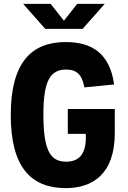

<svg xmlns="http://www.w3.org/2000/svg" viewBox="-20 -959 660 991"><path d="M330 -396.5V-268H423V-248.5C423 -155.5 380.5 -124.5 321 -124.5C237.5 -124.5 204 -186.5 204 -369C204 -538 237.5 -600 321 -600C375.5 -600 403.5 -574 415.5 -508L569 -523C547 -683 454.5 -742 319.5 -742C140 -742 35.5 -633.5 35.5 -365C35.5 -96.5 140 12 319.5 12C454.5 12 572.5 -57.5 572.5 -272.5V-396.5ZM99.5 -939H241.5L310 -852L378.5 -939H520.5L406.5 -810H213.5Z"/></svg>

Font: Monaspace Neon ExtraBold
Style: Regular
Weight: 800
Designer: Riley Cran & the Lettermatic Team
Foundry: Lettermatic
Version: Version 1.200 (Monaspace Neon)